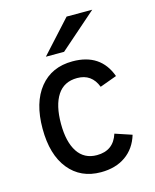

<svg xmlns="http://www.w3.org/2000/svg" viewBox="-112 -809 725 897"><g transform="rotate(-15 250.0 -360.0)"><path d="M155 -576 297 -732H421L243 -576ZM265 12Q167 12 110 -58.5Q53 -129 53 -255Q53 -381 110.5 -452Q168 -523 269 -523Q405 -523 448 -404L366 -374Q340 -442 270 -442Q206 -442 174 -393Q142 -344 142 -255Q142 -167 174 -118.5Q206 -70 267 -70Q347 -70 371 -146L452 -119Q433 -56 384.5 -22Q336 12 265 12Z"/></g></svg>

Font: Overpass
Style: Regular
Weight: 400
Designer: Delve Withrington, Thomas Jockin
Foundry: Delve Fonts
Version: Version 3.000;DELV;Overpass